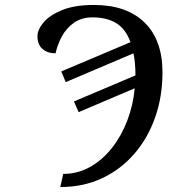

<svg xmlns="http://www.w3.org/2000/svg" viewBox="-20 -744 709 774"><path d="M235 -43Q294 -43 344 -71.5Q394 -100 432 -148.5Q470 -197 493.5 -259Q517 -321 523 -388L297 -292L278 -335L526 -440Q526 -466 524 -488Q522 -510 518 -529L245 -413L227 -456L506 -574Q487 -627 449 -650.5Q411 -674 353 -674Q308 -674 277 -651.5Q246 -629 228.5 -595.5Q211 -562 204 -529Q172 -529 151.5 -546.5Q131 -564 131 -598Q131 -624 155 -653Q179 -682 229.5 -703Q280 -724 359 -724Q490 -724 562.5 -653.5Q635 -583 635 -452Q635 -355 605.5 -271Q576 -187 521.5 -124Q467 -61 391.5 -25.5Q316 10 223 10Z"/></svg>

Font: NotoSerif-Italic
Style: Regular
Weight: 400
Italic angle: -12°
Designer: Monotype Design Team
Foundry: Monotype Imaging Inc.
Version: Version 2.007; ttfautohint (v1.8) -l 8 -r 50 -G 200 -x 14 -D